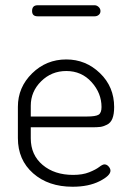

<svg xmlns="http://www.w3.org/2000/svg" viewBox="-20 -704 491 730"><path d="M48 -179V-298Q48 -372 102 -425Q156 -478 232 -478Q306 -478 360 -426Q414 -374 414 -297Q414 -270 407.5 -253.5Q401 -237 387 -230Q373 -223 361.5 -221.5Q350 -220 329 -220H97V-178Q97 -115 142 -77Q187 -39 258 -39Q294 -39 319 -49Q344 -59 357 -69Q370 -79 377 -79Q386 -79 393 -71Q400 -63 400 -55Q400 -36 358.5 -15Q317 6 256 6Q164 6 106 -45Q48 -96 48 -179ZM97 -261H310Q344 -261 355 -268Q366 -275 366 -297Q366 -350 328 -392Q290 -434 232 -434Q176 -434 136.5 -395Q97 -356 97 -302ZM102 -662Q102 -684 123 -684H340Q348 -684 355 -677.5Q362 -671 362 -662Q362 -653 355.5 -647.5Q349 -642 340 -642H123Q102 -642 102 -662Z"/></svg>

Font: Terminal Dosis
Style: Light
Weight: 300
Designer: EdgarTolentino, PabloImpallari, IginoMarini
Foundry: EdgarTolentino, PabloImpallari, IginoMarini
Version: Version 1.006